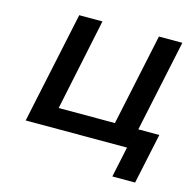

<svg xmlns="http://www.w3.org/2000/svg" viewBox="-96 -597 835 831"><g transform="rotate(15 321.5 -181.5)"><path d="M159 -500 53 0H507L478 137H580L628 -89H534L515 0L621 -500H516L429 -89H177L263 -500Z"/></g></svg>

Font: LT Wave Text Medium Italic
Style: Regular
Weight: 500
Designer: Daniel Lyons
Version: Version 2.5 (Glyphs App)